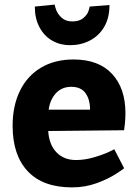

<svg xmlns="http://www.w3.org/2000/svg" viewBox="-20 -810 604 840"><path d="M312 -109.9Q349.1 -109.9 386.5 -120.4Q423.8 -130.9 448.5 -141.8Q473.1 -152.8 480 -157.2L522.9 -74.2Q522.9 -72.3 488 -49.6Q453.1 -26.9 402.6 -8.5Q352.1 9.8 294.9 9.8Q168 9.8 101.6 -60.5Q35.2 -130.9 35.2 -259.8Q35.2 -346.7 67.1 -412.4Q99.1 -478 159.2 -513.9Q219.2 -549.8 301.8 -549.8Q411.6 -549.8 470.2 -486.8Q528.8 -423.8 528.8 -314.9Q528.8 -291 526.4 -268.6Q523.9 -246.1 522.9 -240.2L190.9 -236.8Q194.8 -176.8 227.3 -143.3Q259.8 -109.9 312 -109.9ZM192.9 -330.1H374Q374 -375 354 -402.6Q334 -430.2 292 -430.2Q251 -430.2 225.1 -402.6Q199.2 -375 192.9 -330.1ZM296.4 -716.3Q327.1 -716.3 344.2 -730.7Q361.3 -745.1 366.7 -760.5Q372.1 -775.9 372.1 -781.2L459 -788.1Q459 -731.9 436 -692.6Q413.1 -653.3 373.5 -632.8Q334 -612.3 286.1 -612.3Q243.2 -612.3 208.3 -632.3Q173.3 -652.3 152.8 -690.7Q132.3 -729 132.3 -781.2L219.2 -790Q219.2 -785.2 225.6 -767.1Q231.9 -749 249.5 -732.7Q267.1 -716.3 296.4 -716.3Z"/></svg>

Font: Kadwa
Style: Regular
Weight: 400
Designer: Sol Matas
Foundry: Sol Matas
Version: Version 1.000;PS 001.000;hotconv 1.0.70;makeotf.lib2.5.58329